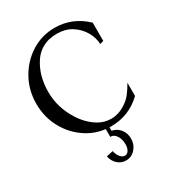

<svg xmlns="http://www.w3.org/2000/svg" viewBox="-191 -701 926 1020"><g transform="rotate(-30 272.0 -190.5)"><path d="M270 10.7Q210.4 3.9 159.7 -27.8Q94.7 -68.4 56.2 -137Q17.6 -205.6 17.6 -289.1Q17.6 -372.6 56.2 -441.2Q94.7 -509.8 159.4 -550.5Q224.1 -591.3 302.7 -591.3Q411.1 -591.3 492.7 -513.7V-401.4L470.2 -395.5Q470.2 -432.1 448 -471.2Q425.8 -510.3 385.7 -535.2Q348.1 -558.1 298.3 -558.1Q274.4 -558.1 247.6 -552.7Q186.5 -536.1 152.3 -484.9Q104 -412.6 104 -311.5Q104 -215.8 158.7 -130.4Q193.8 -75.2 245.1 -43.9Q281.7 -22 323.2 -22Q370.1 -22 413.1 -50.8Q440.4 -68.8 456.5 -89.8Q476.1 -115.2 492.7 -145V-64Q413.1 12.7 302.7 12.7H292V33.7Q322.3 39.1 341.8 63.5Q361.3 87.9 361.3 121.6Q361.3 157.7 337.9 183.6Q314.5 209.5 281.2 209.5Q252 209.5 230.2 189.7Q208.5 169.9 202.6 139.2L243.2 130.4Q249 157.2 263.2 171.9Q274.9 184.1 288.1 184.1Q307.6 184.1 316.9 159.2Q320.8 147 320.8 133.3Q320.8 94.7 299.8 71.3Q287.6 58.6 273.9 58.6H270Z"/></g></svg>

Font: Quaaykop
Style: Regular
Weight: 400
Designer: Tup Wanders
Foundry: Free font, DO NOT SELL
Version: Version 1.00;July 31, 2023;FontCreator 11.5.0.2430 64-bit